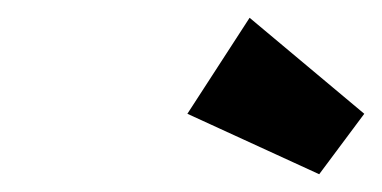

<svg xmlns="http://www.w3.org/2000/svg" viewBox="-20 -790 430 216"><path d="M190.8 -662 339.1 -594 389.8 -662 260.8 -770Z"/></svg>

Font: Digital Distortion
Style: Obl
Weight: 400
Version: Version 1